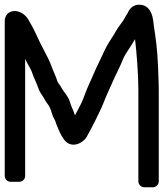

<svg xmlns="http://www.w3.org/2000/svg" viewBox="-43 -744 689 809"><path d="M38 22C52 22 63 11 63 -3V-496C75 -469 88 -454 94 -433C99 -418 108 -401 115 -382L121 -366C124 -358 129 -350 135 -342C144 -330 147 -318 162 -300C164 -297 170 -286 175 -269C182 -243 188 -244 193 -225C193 -224 194 -223 194 -222L199 -210C205 -195 211 -179 226 -157C257 -114 307 -141 322 -167C336 -191 346 -212 357 -233L374 -268C380 -280 387 -294 393 -310C403 -337 420 -372 432 -400C446 -433 461 -458 476 -496C483 -515 506 -544 523 -574C523 -574 524 -576 526 -579C533 -520 540 -429 540 -366V20C540 31 549 45 565 45H601C612 45 626 36 626 20V-366C626 -382 625 -414 623 -462C620 -539 613 -583 605 -637C603 -653 601 -728 539 -724C507 -722 496 -691 495 -689C482 -670 481 -662 468 -646C445 -616 446 -611 426 -581C394 -532 393 -518 369 -471C356 -445 346 -418 333 -391C319 -361 309 -328 298 -306L273 -258C265 -283 258 -292 251 -316C245 -338 224 -359 219 -369C213 -381 203 -394 200 -398C193 -422 178 -452 173 -467C169 -480 155 -509 126 -564C117 -582 101 -619 88 -641C79 -656 69 -684 35 -695C8 -704 -23 -690 -23 -654V-3C-23 10 -13 22 2 22Z"/></svg>

Font: Reckless Catfish
Style: Heavy
Weight: 400
Foundry: Cannot Into Space Fonts
Version: Version 0.2894